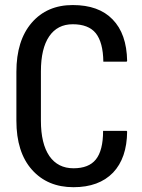

<svg xmlns="http://www.w3.org/2000/svg" viewBox="-20 -742 569 772"><path d="M489.3 -215.8Q489.3 -214.8 491.2 -212.9Q490.2 -106.4 434.6 -47.9Q377.9 10.7 275.4 10.7Q170.9 10.7 108.4 -59.6Q45.9 -129.9 45.9 -256.8Q45.9 -269.5 45.9 -288.1Q45.9 -306.6 45.9 -331.1Q45.9 -361.3 45.9 -453.1Q45.9 -579.1 107.4 -650.4Q168.9 -721.7 272.5 -721.7Q377 -721.7 432.6 -664.1Q489.3 -606.4 491.2 -497.1Q490.2 -496.1 489.3 -494.1Q465.8 -494.1 395.5 -494.1Q394.5 -571.3 365.2 -608.4Q335.9 -644.5 272.5 -644.5Q210.9 -644.5 177.7 -595.7Q144.5 -546.9 144.5 -455.1Q144.5 -388.7 144.5 -256.8Q144.5 -164.1 178.7 -114.3Q212.9 -65.4 275.4 -65.4Q336.9 -65.4 365.2 -100.6Q394.5 -136.7 394.5 -215.8Q426.8 -215.8 489.3 -215.8Z"/></svg>

Font: Noto Sans Hebrew DECATHLON 
Style: Regular
Weight: 400
Designer: Monotype Design team
Version: Version 1.03 uh